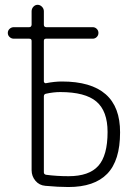

<svg xmlns="http://www.w3.org/2000/svg" viewBox="-20 -750 540 780"><path d="M158.2 -358.4V-49.8Q158.2 -42 167 -40Q210 -34.2 258.8 -34.2Q341.8 -34.2 379.4 -76.2Q417 -118.2 417 -213.9Q417 -298.8 371.6 -337.4Q326.2 -376 224.6 -376Q197.3 -376 166 -369.1Q158.2 -367.2 158.2 -358.4ZM36.1 -592.8Q26.4 -592.8 19 -599.6Q11.7 -606.4 11.7 -616.2Q11.7 -626 19 -632.8Q26.4 -639.6 36.1 -639.6H98.6Q107.4 -639.6 108.4 -649.4V-704.1Q108.4 -714.8 115.7 -722.7Q123 -730.5 132.8 -730.5Q142.6 -730.5 150.4 -722.7Q158.2 -714.8 158.2 -704.1V-649.4Q158.2 -640.6 167 -639.6H356.4Q366.2 -639.6 373 -632.8Q379.9 -626 379.9 -616.2Q379.9 -606.4 373 -599.6Q366.2 -592.8 356.4 -592.8H167Q158.2 -592.8 158.2 -584V-418.9Q158.2 -416 161.1 -413.6Q164.1 -411.1 167 -412.1Q202.1 -418.9 231.4 -418.9Q468.8 -418.9 467.8 -211.9Q467.8 -97.7 415.5 -43.9Q363.3 9.8 257.8 9.8Q216.8 9.8 164.1 4.9Q139.6 2.9 124 -15.6Q108.4 -34.2 108.4 -58.6V-584Q108.4 -592.8 98.6 -592.8Z"/></svg>

Font: Rounded Mgen+ 1mn light
Style: Regular
Weight: 200
Designer: [Source Han Sans]
Ryoko NISHIZUKA  (kana & ideographs); Paul D. Hunt (Latin, Greek & Cyrillic); Wenlong ZHANG  (bopomofo
Version: Version 1.059.20150602